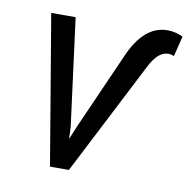

<svg xmlns="http://www.w3.org/2000/svg" viewBox="-66 -604 661 669"><g transform="rotate(10 264.5 -269.5)"><path d="M200.2 -149.4 202.1 -106.9 223.6 -158.2 340.8 -422.9Q390.6 -539.1 474.6 -539.1Q503.9 -539.1 529.3 -525.9L511.7 -454.6Q501 -459 491.7 -459Q455.6 -459 427.2 -403.8L220.2 0H153.3L64.5 -528.3H150.9Z"/></g></svg>

Font: Roboto
Style: Italic
Weight: 400
Italic angle: -12°
Designer: Google
Version: Version 2.134; 2016; ttfautohint (v1.6)